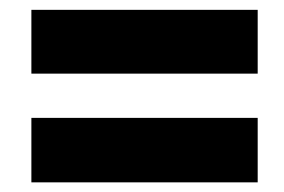

<svg xmlns="http://www.w3.org/2000/svg" viewBox="-20 -549 583 394"><path d="M44.4 -397.9V-528.8H508.8V-397.9ZM44.4 -174.8V-307.1H508.8V-174.8Z"/></svg>

Font: Open Sans SemiCondensed ExtraBold
Style: Italic
Weight: 800
Width: 4
Italic angle: -12°
Designer: Monotype Design Team
Foundry: Monotype Imaging Inc.
Version: Version 3.003